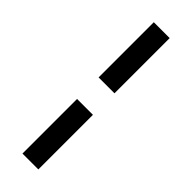

<svg xmlns="http://www.w3.org/2000/svg" viewBox="-286 -792 889 889"><g transform="rotate(45 158.5 -348.0)"><path d="M106.5 -417V-778.5H210.5V-417ZM106.5 81.5V-276H210.5V81.5Z"/></g></svg>

Font: Spline Sans Medium
Style: Regular
Weight: 500
Designer: Eben Sorkin, Mirko Velimirovic
Foundry: Sorkin Type
Version: Version 1.000; ttfautohint (v1.8.3)